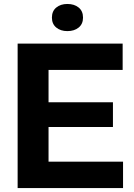

<svg xmlns="http://www.w3.org/2000/svg" viewBox="-20 -949 676 969"><path d="M69 0V-729H599V-596H192L225 -629V-100L192 -133H601V0ZM192 -308V-433H550V-308ZM320 -792Q286 -792 264 -810Q242 -828 242 -860Q242 -893 264 -911Q286 -929 320 -929Q355 -929 377 -911Q399 -893 399 -860Q399 -828 377 -810Q355 -792 320 -792Z"/></svg>

Font: Mona Sans ExtraLight
Style: Bold
Weight: 700
Version: Version 2.000